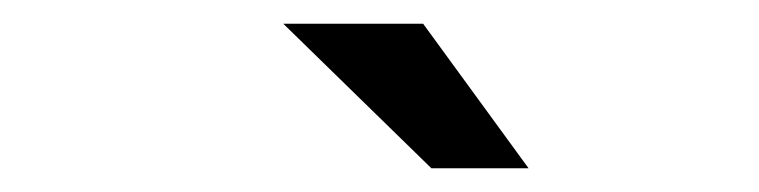

<svg xmlns="http://www.w3.org/2000/svg" viewBox="-20 -745 640 162"><path d="M344 -603 219 -725H337L426 -603Z"/></svg>

Font: Red Hat Display Medium
Style: Italic
Weight: 500
Italic angle: -12°
Designer: Pentagram, MCKL
Foundry: Pentagram, MCKL
Version: Version 1.023; ttfautohint (v1.8.3)